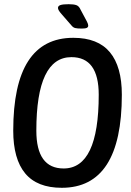

<svg xmlns="http://www.w3.org/2000/svg" viewBox="-20 -887 624 914"><path d="M274 7Q157 7 100 -61.5Q43 -130 43 -265Q43 -707 329 -707Q446 -707 503 -638.5Q560 -570 560 -436Q560 7 274 7ZM283 -85Q450 -85 450 -436Q450 -615 320 -615Q153 -615 153 -265Q153 -85 283 -85ZM369 -751Q348 -751 338 -753.5Q328 -756 320 -766L273 -820Q256 -839 256 -849Q256 -859 268 -863Q280 -867 307 -867Q331 -867 343.5 -862.5Q356 -858 363 -842L394 -784Q400 -772 400 -765Q400 -758 393.5 -754.5Q387 -751 369 -751Z"/></svg>

Font: Asap Condensed Condensed Medium
Style: Italic
Weight: 500
Width: 3
Italic angle: -6°
Designer: Pablo Cosgaya
Foundry: Omnibus-Type
Version: Version 3.001; ttfautohint (v1.8.4.7-5d5b)